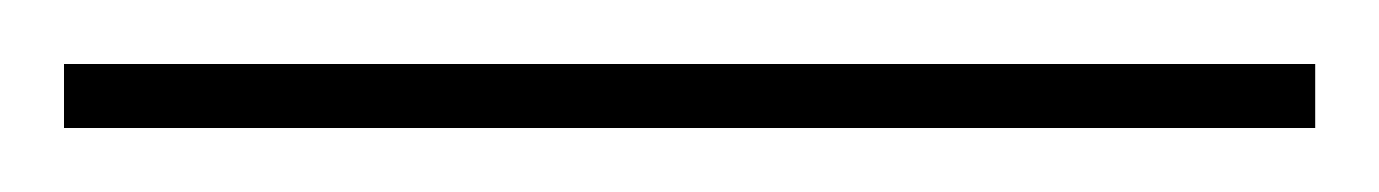

<svg xmlns="http://www.w3.org/2000/svg" viewBox="-25 83 431 60"><path d="M-5 123H386V103H-5Z"/></svg>

Font: Noto Serif Display ExtraCondensed Black
Style: Regular
Weight: 900
Width: 2
Designer: Monotype Design Team
Foundry: Monotype Imaging Inc.
Version: Version 2.009